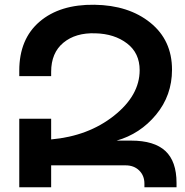

<svg xmlns="http://www.w3.org/2000/svg" viewBox="-20 -787 776 807"><path d="M531 -196Q628 -196 675 -152.5Q722 -109 722 -18V0H587V-15Q587 -49 565 -70.5Q543 -92 508 -92H195V0H61V-288H195V-201Q351 -215 459 -300.5Q567 -386 567 -492Q567 -564 514 -604.5Q461 -645 381 -647Q298 -650 246.5 -607.5Q195 -565 195 -485V-467H61V-490Q61 -623 146.5 -696Q232 -769 377 -767Q521 -765 612 -691.5Q703 -618 703 -494Q703 -386 636 -305Q569 -224 470 -196Z"/></svg>

Font: Montserrat arm Medium
Style: Regular
Weight: 500
Designer: Julieta Ulanovsky
Foundry: Julieta Ulanovsky
Version: Version 6.000;PS 006.000;hotconv 1.0.88;makeotf.lib2.5.64775